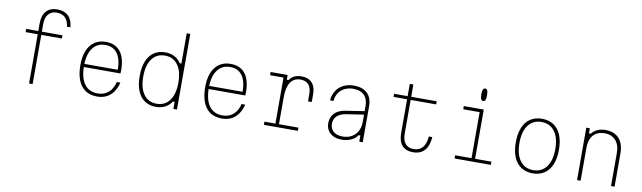

<svg xmlns="http://www.w3.org/2000/svg" viewBox="-46 -1484 7091 2121"><g transform="rotate(10 3500.0 -424.0)"><path d="M340 0H300V-552H164V-588H300V-675Q300 -764 343.5 -812Q387 -860 468 -860Q545 -860 590.5 -816Q636 -772 642 -690H603Q597 -755 562 -789.5Q527 -824 468 -824Q407 -824 373.5 -785Q340 -746 340 -675V-588H571V-552H340Z M850 -319H1253L1239 -317Q1239 -438 1192.5 -501.5Q1146 -565 1057 -565Q966 -565 915 -495.5Q864 -426 864 -300Q864 -164 915.5 -93.5Q967 -23 1065 -23Q1136 -23 1184.5 -64.5Q1233 -106 1252 -184H1292Q1276 -120 1244.5 -76.5Q1213 -33 1168 -10.5Q1123 12 1065 12Q986 12 932.5 -23.5Q879 -59 851 -128.5Q823 -198 823 -300Q823 -395 851 -462.5Q879 -530 931.5 -565Q984 -600 1057 -600Q1129 -600 1178 -568Q1227 -536 1252 -473Q1277 -410 1277 -318Q1277 -310 1276.5 -301Q1276 -292 1275 -284H850Z M1724 12Q1650 12 1597 -24Q1544 -60 1516.5 -128.5Q1489 -197 1489 -294Q1489 -391 1516.5 -459.5Q1544 -528 1597 -564Q1650 -600 1724 -600Q1782 -600 1828 -576Q1874 -552 1899 -509H1919V-848H1959V0H1919V-79H1899Q1874 -37 1828 -12.5Q1782 12 1724 12ZM1726 -24Q1819 -24 1871 -95.5Q1923 -167 1923 -294Q1923 -422 1871 -493Q1819 -564 1726 -564Q1633 -564 1581 -493Q1529 -422 1529 -294Q1529 -166 1581 -95Q1633 -24 1726 -24Z M2250 -319H2653L2639 -317Q2639 -438 2592.5 -501.5Q2546 -565 2457 -565Q2366 -565 2315 -495.5Q2264 -426 2264 -300Q2264 -164 2315.5 -93.5Q2367 -23 2465 -23Q2536 -23 2584.5 -64.5Q2633 -106 2652 -184H2692Q2676 -120 2644.5 -76.5Q2613 -33 2568 -10.5Q2523 12 2465 12Q2386 12 2332.5 -23.5Q2279 -59 2251 -128.5Q2223 -198 2223 -300Q2223 -395 2251 -462.5Q2279 -530 2331.5 -565Q2384 -600 2457 -600Q2529 -600 2578 -568Q2627 -536 2652 -473Q2677 -410 2677 -318Q2677 -310 2676.5 -301Q2676 -292 2675 -284H2250Z M2906 -588H3097V-535H3117Q3139 -568 3172.5 -584Q3206 -600 3254 -600Q3328 -600 3369.5 -555.5Q3411 -511 3411 -433V-340H3369V-421Q3369 -563 3246 -563Q3173 -563 3135 -506.5Q3097 -450 3097 -339V-36H3315V0H2934V-36H3057V-552H2906Z M4014 -344V-305L3804 -273Q3740 -262 3706 -229Q3672 -196 3672 -143Q3672 -88 3709.5 -56Q3747 -24 3812 -24Q3870 -24 3913 -48.5Q3956 -73 3980 -117Q4004 -161 4004 -219V-400Q4004 -478 3961.5 -521Q3919 -564 3839 -564Q3785 -564 3742.5 -543Q3700 -522 3675 -484Q3650 -446 3645 -393H3607Q3612 -457 3642.5 -503.5Q3673 -550 3723.5 -575Q3774 -600 3839 -600Q3937 -600 3990 -549.5Q4043 -499 4043 -405V0H4004V-69H3984Q3960 -31 3912.5 -9.5Q3865 12 3809 12Q3754 12 3714.5 -7Q3675 -26 3653 -60.5Q3631 -95 3631 -143Q3631 -210 3672.5 -253.5Q3714 -297 3789 -309Z M4483 -726V-588H4769V-553H4483V-177Q4483 -102 4515 -63Q4547 -24 4608 -24Q4673 -24 4709 -66Q4745 -108 4751 -190H4790Q4783 -90 4737 -39Q4691 12 4608 12Q4527 12 4485 -35.5Q4443 -83 4443 -177V-553H4291V-588H4443V-726Z M5073 -588H5297V-36H5480V0H5073V-36H5257V-552H5073ZM5273 -680Q5257 -680 5249 -696.5Q5241 -713 5241 -750Q5241 -787 5249 -803.5Q5257 -820 5273 -820Q5290 -820 5297.5 -803.5Q5305 -787 5305 -750Q5305 -713 5297.5 -696.5Q5290 -680 5273 -680Z M5950 12Q5874 12 5819.5 -24Q5765 -60 5736.5 -128.5Q5708 -197 5708 -294Q5708 -391 5736.5 -459.5Q5765 -528 5819.5 -564Q5874 -600 5950 -600Q6026 -600 6080.5 -564Q6135 -528 6163.5 -459.5Q6192 -391 6192 -294Q6192 -197 6163.5 -128.5Q6135 -60 6080.5 -24Q6026 12 5950 12ZM5950 -24Q6045 -24 6098 -95.5Q6151 -167 6151 -294Q6151 -422 6098 -493Q6045 -564 5950 -564Q5855 -564 5802 -493Q5749 -422 5749 -294Q5749 -166 5802 -95Q5855 -24 5950 -24Z M6447 0V-588H6487V-531H6507Q6531 -564 6572.5 -582Q6614 -600 6662 -600Q6727 -600 6773 -573.5Q6819 -547 6843.5 -496.5Q6868 -446 6868 -375V0H6828V-369Q6828 -461 6783 -511.5Q6738 -562 6658 -562Q6577 -562 6532 -511.5Q6487 -461 6487 -369V0Z"/></g></svg>

Font: Martian Mono SemiExpanded Thin
Style: Regular
Weight: 250
Monospace: yes
Version: Version 0.930